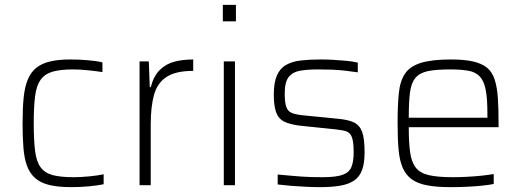

<svg xmlns="http://www.w3.org/2000/svg" viewBox="-20 -763 2146 791"><path d="M275 8Q219 8 182.5 -1Q146 -10 124 -30Q102 -50 91 -80.5Q80 -111 76.5 -154.5Q73 -198 73 -254Q73 -317 77.5 -361.5Q82 -406 95 -436.5Q108 -467 130.5 -484.5Q153 -502 187 -510Q221 -518 270 -518Q304 -518 341 -515Q378 -512 402 -506V-466Q377 -470 342.5 -473.5Q308 -477 281 -477Q228 -477 196 -467.5Q164 -458 147 -434Q130 -410 124.5 -366.5Q119 -323 119 -256Q119 -186 124.5 -141.5Q130 -97 147.5 -73.5Q165 -50 197.5 -41.5Q230 -33 283 -33Q314 -33 349 -36.5Q384 -40 407 -45V-4Q384 1 347 4.5Q310 8 275 8Z M555 0V-510H593L597 -404H601Q613 -450 638.5 -475Q664 -500 699 -509Q734 -518 776 -518V-471Q704 -471 666 -446Q628 -421 614.5 -372Q601 -323 601 -252V0Z M898 -675V-743H952V-675ZM902 0V-510H948V0Z M1299 8Q1273 8 1241 6.5Q1209 5 1178.5 2.5Q1148 0 1124 -3V-44Q1156 -41 1179.5 -39Q1203 -37 1223 -35.5Q1243 -34 1263.5 -33.5Q1284 -33 1309 -33Q1365 -33 1392 -43Q1419 -53 1428 -75.5Q1437 -98 1437 -135Q1437 -178 1430 -197Q1423 -216 1407.5 -221.5Q1392 -227 1363 -230L1218 -245Q1174 -250 1150 -262.5Q1126 -275 1117 -302Q1108 -329 1108 -372Q1108 -422 1120.5 -451.5Q1133 -481 1158.5 -495.5Q1184 -510 1220 -514Q1256 -518 1302 -518Q1326 -518 1353 -516.5Q1380 -515 1406.5 -512.5Q1433 -510 1454 -505V-465Q1426 -469 1400 -472Q1374 -475 1347.5 -476Q1321 -477 1289 -477Q1249 -477 1218 -472Q1187 -467 1170 -446.5Q1153 -426 1153 -378Q1153 -341 1159.5 -322.5Q1166 -304 1182.5 -297.5Q1199 -291 1228 -288L1370 -274Q1415 -270 1438.5 -258.5Q1462 -247 1472 -219.5Q1482 -192 1482 -135Q1482 -90 1471.5 -62Q1461 -34 1438.5 -19Q1416 -4 1381.5 2Q1347 8 1299 8Z M1837 8Q1779 8 1739.5 0.5Q1700 -7 1676 -24.5Q1652 -42 1639 -72Q1626 -102 1622 -147Q1618 -192 1618 -254Q1618 -328 1623 -378.5Q1628 -429 1648.5 -459.5Q1669 -490 1714 -504Q1759 -518 1838 -518Q1894 -518 1930 -509.5Q1966 -501 1987 -483.5Q2008 -466 2018 -435Q2028 -404 2031 -360Q2034 -316 2034 -256V-239H1664Q1664 -177 1669.5 -136.5Q1675 -96 1692.5 -73Q1710 -50 1746.5 -41.5Q1783 -33 1845 -33Q1871 -33 1901.5 -34.5Q1932 -36 1961.5 -39Q1991 -42 2014 -46V-5Q1994 -1 1964.5 2Q1935 5 1902 6.5Q1869 8 1837 8ZM1988 -258V-296Q1988 -357 1981 -393Q1974 -429 1957 -447.5Q1940 -466 1910 -471.5Q1880 -477 1835 -477Q1777 -477 1743 -470Q1709 -463 1691.5 -442Q1674 -421 1669 -382Q1664 -343 1664 -278H2008Z"/></svg>

Font: Saira Thin ExtraLight
Style: Regular
Weight: 250
Version: Version 1.101